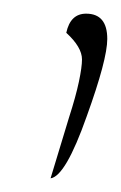

<svg xmlns="http://www.w3.org/2000/svg" viewBox="-20 -543 177 281"><path d="M54 -282 81 -371Q91 -402 95.5 -423.5Q100 -445 100 -456Q100 -474 77 -495Q83 -523 106 -523Q137 -523 137 -486Q137 -456 107 -373Q76 -285 54 -282Z"/></svg>

Font: Shalimar
Style: Regular
Weight: 400
Designer: Robert E. Leuschke
Foundry: Robert E. Leuschke
Version: Version 1.010; ttfautohint (v1.8.3)